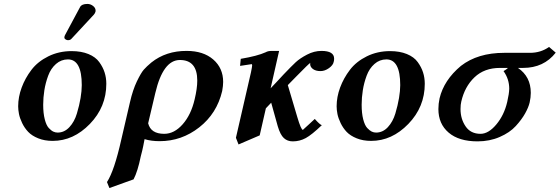

<svg xmlns="http://www.w3.org/2000/svg" viewBox="-20 -702 2828 970"><path d="M421.9 -682.1Q437 -682.1 450 -672.1Q462.9 -662.1 462.9 -648.9V-645Q460.9 -635.3 454.1 -627.9L340.8 -505.9Q335 -499 323.2 -499Q317.4 -499 311.3 -502.9Q305.2 -506.8 305.2 -512.2Q305.2 -518.1 308.1 -523.9L384.8 -667Q393.1 -682.1 421.9 -682.1ZM198.2 -172.9Q198.2 -129.9 206.1 -99.4Q213.9 -68.8 226.3 -55.4Q238.8 -42 249.3 -37.1Q259.8 -32.2 271 -32.2Q305.2 -32.2 330.6 -59.6Q356 -86.9 368.4 -128.4Q380.9 -169.9 387 -206.5Q393.1 -243.2 393.1 -272Q393.1 -401.9 323.2 -401.9Q289.1 -401.9 262.9 -378.9Q236.8 -356 223.4 -319.6Q210 -283.2 204.1 -246.1Q198.2 -209 198.2 -172.9ZM71.8 -165Q71.8 -211.9 89.4 -259.5Q106.9 -307.1 138.9 -349.1Q170.9 -391.1 224.4 -417.5Q277.8 -443.8 341.8 -443.8Q390.6 -443.8 426.8 -429Q462.9 -414.1 481.4 -388.4Q500 -362.8 508.5 -335.9Q517.1 -309.1 517.1 -278.8Q517.1 -161.6 434.1 -75.9Q351.1 9.8 246.1 9.8Q205.1 9.8 173.1 -3.2Q141.1 -16.1 122.6 -35.6Q104 -55.2 92 -80.1Q80.1 -105 75.9 -126Q71.8 -147 71.8 -165Z M963.4 -200.2Q976.6 -255.4 976.6 -294.9Q976.6 -398.9 888.7 -398.9Q803.7 -398.9 764.6 -231.9L728.5 -79.1Q741.7 -25.9 809.6 -25.9Q860.4 -25.9 902.8 -74Q945.3 -122.1 963.4 -200.2ZM654.8 204.1 532.7 248 520.5 217.8Q557.6 160.6 592.8 2.9L636.7 -186Q650.9 -248 671.6 -291Q692.4 -334 706.5 -350.1Q720.7 -366.2 744.6 -386.2Q818.8 -445.3 923.3 -444.8Q1007.3 -444.8 1057.4 -401.4Q1107.4 -357.9 1107.4 -288.1Q1107.4 -269 1102.5 -242.2Q1075.7 -128.4 986.6 -58.6Q897.5 11.2 786.6 11.2Q743.7 11.2 710.4 1Q707.5 12.2 703.6 36.1Q699.7 56.2 691.4 86.9Q675.8 164.1 654.8 204.1Z M1666 -390.1Q1663.1 -373 1642.1 -357.9Q1621.1 -342.8 1599.1 -342.8Q1575.2 -342.8 1561 -353.3Q1546.9 -363.8 1546.9 -378.9Q1546.9 -382.8 1548.3 -384.8Q1540.5 -380.9 1476.1 -314.9L1434.1 -272Q1450.2 -218.8 1481.9 -110.8Q1501 -45.9 1510.3 -45.9L1516.1 -51.3Q1522 -56.6 1538.6 -71.8Q1555.2 -86.9 1570.3 -101.1Q1598.1 -70.3 1606 -69.8Q1555.2 -21 1524.7 -4.4Q1494.1 12.2 1459 12.2Q1432.1 12.2 1414.1 -4.4Q1396 -21 1383.3 -64Q1352.5 -176.8 1350.1 -183.1L1323.2 -154.8L1292 -18.1L1185.1 27.8L1171.9 -5.9L1248 -336.9Q1253.9 -365.7 1253.9 -371.8Q1253.9 -377.9 1251 -377.9Q1247.1 -377.9 1192.9 -369.1L1196.3 -404.8Q1280.3 -418.9 1322.3 -438Q1333.5 -444.8 1353 -444.8H1390.1L1347.2 -255.9Q1356 -265.6 1377.9 -288.3Q1399.9 -311 1412.1 -325.2Q1453.1 -368.2 1474.1 -387.7Q1495.1 -407.2 1531 -426Q1566.9 -444.8 1604 -444.8Q1668 -444.8 1668 -405.8Q1668 -396 1666 -390.1Z M1807.1 -172.9Q1807.1 -129.9 1814.9 -99.4Q1822.8 -68.8 1835.2 -55.4Q1847.7 -42 1858.2 -37.1Q1868.7 -32.2 1879.9 -32.2Q1914.1 -32.2 1939.5 -59.6Q1964.8 -86.9 1977.3 -128.4Q1989.7 -169.9 1995.8 -206.5Q2002 -243.2 2002 -272Q2002 -401.9 1932.1 -401.9Q1897.9 -401.9 1871.8 -378.9Q1845.7 -356 1832.3 -319.6Q1818.8 -283.2 1813 -246.1Q1807.1 -209 1807.1 -172.9ZM1680.7 -165Q1680.7 -211.9 1698.2 -259.5Q1715.8 -307.1 1747.8 -349.1Q1779.8 -391.1 1833.3 -417.5Q1886.7 -443.8 1950.7 -443.8Q1999.5 -443.8 2035.6 -429Q2071.8 -414.1 2090.3 -388.4Q2108.9 -362.8 2117.4 -335.9Q2126 -309.1 2126 -278.8Q2126 -161.6 2043 -75.9Q1960 9.8 1855 9.8Q1814 9.8 1782 -3.2Q1750 -16.1 1731.4 -35.6Q1712.9 -55.2 1700.9 -80.1Q1689 -105 1684.8 -126Q1680.7 -147 1680.7 -165Z M2407.7 -25.9Q2447.8 -25.9 2487.3 -73Q2526.9 -120.1 2542.5 -187Q2552.2 -229 2552.7 -253.9Q2552.7 -302.7 2523.9 -342.8Q2528.8 -345.7 2533.7 -348.9Q2538.6 -352.1 2542.2 -355Q2545.9 -357.9 2545.9 -358.9H2505.9Q2426.8 -358.9 2377.2 -311.5Q2327.6 -264.2 2310.5 -189Q2306.6 -173.8 2306.6 -150.9Q2306.6 -101.1 2332.3 -63.5Q2357.9 -25.9 2407.7 -25.9ZM2308.6 -369.1Q2393.6 -435.1 2527.8 -435.1H2657.7Q2711.9 -435.1 2753.9 -464.8L2787.6 -436Q2727.5 -358.9 2622.6 -358.9H2596.7Q2661.6 -314.9 2661.6 -232.9Q2661.6 -210 2655.8 -184.1Q2649.9 -159.2 2632.8 -128.7Q2615.7 -98.1 2585.7 -65.2Q2555.7 -32.2 2504.6 -10Q2453.6 12.2 2392.6 12.2Q2298.3 12.2 2246.6 -32Q2194.8 -76.2 2194.8 -150.9Q2194.8 -177.7 2200.7 -205.1Q2222.7 -297.4 2308.6 -369.1Z"/></svg>

Font: Linux Libertine
Style: Semibold Italic
Weight: 600
Italic angle: -11.5°
Designer: Philipp H. Poll
Foundry: Philipp H. Poll
Version: Version 5.1.2 ; ttfautohint (v0.9)